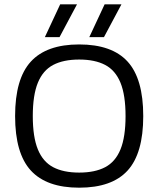

<svg xmlns="http://www.w3.org/2000/svg" viewBox="-20 -860 734 890"><path d="M188 -688 259 -840H337L256 -688ZM394 -688 465 -840H543L462 -688ZM347 10Q196 10 123 -69.5Q50 -149 50 -322Q50 -495 123 -574.5Q196 -654 347 -654Q499 -654 571.5 -574.5Q644 -495 644 -322Q644 -149 571.5 -69.5Q499 10 347 10ZM347 -60Q420 -60 467.5 -85Q515 -110 538.5 -167.5Q562 -225 562 -322Q562 -419 538.5 -476.5Q515 -534 467.5 -559Q420 -584 347 -584Q274 -584 226.5 -559Q179 -534 155.5 -476.5Q132 -419 132 -322Q132 -225 155.5 -167.5Q179 -110 226.5 -85Q274 -60 347 -60Z"/></svg>

Font: Kanit Light
Style: Regular
Weight: 300
Designer: Katatrad Team
Foundry: CadsonDemak
Version: Version 2.000; ttfautohint (v1.8.3)